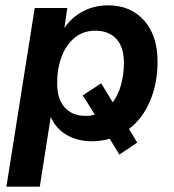

<svg xmlns="http://www.w3.org/2000/svg" viewBox="-20 -519 653 719"><path d="M4 180 110 -489H232L221 -414Q248 -454 290.5 -476.5Q333 -499 385 -499Q469 -499 519.5 -442.5Q570 -386 570 -288Q570 -208 542.5 -142Q515 -76 463 -36L494 15L427 60L391 1Q375 5 358.5 7.5Q342 10 324 10Q272 10 231 -13Q190 -36 170 -81L129 180ZM301 -85Q320 -85 335 -90L290 -162L359 -207L402 -136Q423 -163 433.5 -202Q444 -241 444 -284Q444 -343 415.5 -373.5Q387 -404 337 -404Q292 -404 260 -378Q228 -352 211 -307.5Q194 -263 194 -207Q194 -148 222.5 -116.5Q251 -85 301 -85Z"/></svg>

Font: Nunito Sans
Style: Bold Italic
Weight: 700
Italic angle: -9°
Designer: Vernon Adams
Foundry: Vernon Adams
Version: Version 3.006; ttfautohint (v1.8.3)